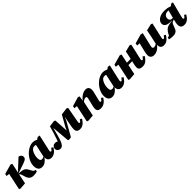

<svg xmlns="http://www.w3.org/2000/svg" viewBox="563 -2359 4212 4212"><g transform="rotate(-45 2669.5 -253.0)"><path d="M62 12 30 -3 119 -420 180 -386 41 -399 52 -453 278 -516 319 -502 292 -371 261 -228Q249 -171 237.5 -114.5Q226 -58 214 0ZM581 0Q561 6 532.5 11Q504 16 474 16Q412 16 375.5 -11.5Q339 -39 319 -103L295 -180Q289 -199 283.5 -209Q278 -219 270.5 -223.5Q263 -228 253 -231L245 -234V-271H268L333 -335L527 -515Q559 -509 582.5 -488Q606 -467 606 -432Q606 -406 593 -388.5Q580 -371 553.5 -357.5Q527 -344 487 -330L263 -254L265 -251L319 -247Q359 -245 389 -236Q419 -227 442 -208.5Q465 -190 481 -159L513 -100Q526 -75 536.5 -63.5Q547 -52 567 -49L588 -46Z M737 16Q700 16 672 0Q644 -16 628.5 -50Q613 -84 613 -136Q613 -192 634 -247.5Q655 -303 690.5 -351.5Q726 -400 771.5 -437.5Q817 -475 867 -496.5Q917 -518 965 -518Q990 -518 1011.5 -513.5Q1033 -509 1052 -500.5Q1071 -492 1088 -480L1022 -400Q998 -419 976.5 -426Q955 -433 934 -433Q924 -433 913 -431Q902 -429 891 -423.5Q880 -418 869 -408Q845 -385 828.5 -349Q812 -313 803.5 -273.5Q795 -234 795 -202Q795 -150 810.5 -129.5Q826 -109 853 -109Q868 -109 882.5 -114Q897 -119 910.5 -126.5Q924 -134 937 -143L939 -101H917Q898 -73 871 -46Q844 -19 810.5 -1.5Q777 16 737 16ZM1025 16Q977 16 948 -10Q919 -36 918 -85Q918 -88 918 -90.5Q918 -93 918.5 -96Q919 -99 919 -101H909L984 -447H1018L1128 -522L1182 -515L1104 -167Q1101 -150 1098 -137Q1095 -124 1095 -113Q1095 -102 1100 -96Q1105 -90 1115 -90Q1128 -90 1139.5 -104Q1151 -118 1171 -146L1213 -120Q1194 -86 1167 -55Q1140 -24 1104.5 -4Q1069 16 1025 16Z M1298 16Q1266 16 1238.5 -7.5Q1211 -31 1208 -75Q1215 -114 1241 -138Q1267 -162 1305 -162Q1323 -162 1336.5 -158Q1350 -154 1366 -144.5Q1382 -135 1407 -117L1372 -63L1348 -80Q1355 -100 1362 -119Q1369 -138 1376.5 -157.5Q1384 -177 1391 -197.5Q1398 -218 1405 -240Q1426 -300 1446 -365.5Q1466 -431 1484 -498L1630 -517L1659 -502L1680 -153H1671L1710 -244Q1746 -306 1782 -369.5Q1818 -433 1853 -497L2017 -519L2053 -502L1993 -172Q1990 -153 1987 -138.5Q1984 -124 1984 -113Q1984 -102 1989 -96Q1994 -90 2003 -90Q2016 -90 2027.5 -103.5Q2039 -117 2059 -145L2100 -119Q2081 -86 2055 -55Q2029 -24 1994 -4Q1959 16 1912 16Q1858 16 1832.5 -10Q1807 -36 1807 -83Q1807 -115 1810.5 -136.5Q1814 -158 1818 -179L1873 -474L1905 -426H1866L1826 -331Q1780 -249 1733.5 -167Q1687 -85 1640 -2L1574 7L1548 -4L1512 -413H1508Q1497 -367 1484.5 -319.5Q1472 -272 1460 -226Q1455 -209 1450 -192Q1445 -175 1439.5 -157.5Q1434 -140 1427.5 -122Q1421 -104 1413 -84Q1393 -35 1365.5 -9.5Q1338 16 1298 16Z M2165 12 2133 -3 2222 -420 2283 -386 2144 -399 2155 -453 2368 -516 2409 -502 2386 -366 2393 -360 2364 -228Q2352 -171 2340.5 -114.5Q2329 -58 2317 0ZM2556 16Q2501 16 2477 -8Q2453 -32 2453 -72Q2453 -100 2459 -127.5Q2465 -155 2471 -177L2500 -296Q2506 -320 2509 -335.5Q2512 -351 2512 -362Q2512 -376 2503.5 -384Q2495 -392 2480 -392Q2464 -392 2447 -385.5Q2430 -379 2410.5 -365.5Q2391 -352 2369 -331L2365 -385H2388Q2421 -427 2456 -456.5Q2491 -486 2529 -502Q2567 -518 2607 -518Q2651 -518 2677 -492Q2703 -466 2703 -420Q2703 -393 2699 -370Q2695 -347 2689 -324L2649 -163Q2646 -148 2643 -135.5Q2640 -123 2640 -113Q2640 -102 2644.5 -96Q2649 -90 2659 -90Q2672 -90 2684.5 -103Q2697 -116 2717 -145L2758 -120Q2739 -86 2711 -55Q2683 -24 2645 -4Q2607 16 2556 16Z M2913 16Q2876 16 2848 0Q2820 -16 2804.5 -50Q2789 -84 2789 -136Q2789 -192 2810 -247.5Q2831 -303 2866.5 -351.5Q2902 -400 2947.5 -437.5Q2993 -475 3043 -496.5Q3093 -518 3141 -518Q3166 -518 3187.5 -513.5Q3209 -509 3228 -500.5Q3247 -492 3264 -480L3198 -400Q3174 -419 3152.5 -426Q3131 -433 3110 -433Q3100 -433 3089 -431Q3078 -429 3067 -423.5Q3056 -418 3045 -408Q3021 -385 3004.5 -349Q2988 -313 2979.5 -273.5Q2971 -234 2971 -202Q2971 -150 2986.5 -129.5Q3002 -109 3029 -109Q3044 -109 3058.5 -114Q3073 -119 3086.5 -126.5Q3100 -134 3113 -143L3115 -101H3093Q3074 -73 3047 -46Q3020 -19 2986.5 -1.5Q2953 16 2913 16ZM3201 16Q3153 16 3124 -10Q3095 -36 3094 -85Q3094 -88 3094 -90.5Q3094 -93 3094.5 -96Q3095 -99 3095 -101H3085L3160 -447H3194L3304 -522L3358 -515L3280 -167Q3277 -150 3274 -137Q3271 -124 3271 -113Q3271 -102 3276 -96Q3281 -90 3291 -90Q3304 -90 3315.5 -104Q3327 -118 3347 -146L3389 -120Q3370 -86 3343 -55Q3316 -24 3280.5 -4Q3245 16 3201 16Z M3452 12 3420 -3 3509 -420 3570 -386 3431 -399 3442 -453 3668 -516 3709 -502 3682 -371 3651 -228Q3639 -171 3627.5 -114.5Q3616 -58 3604 0ZM3569 -227V-291H3854V-235ZM3854 16Q3795 16 3767.5 -6Q3740 -28 3740 -71Q3740 -99 3745.5 -124.5Q3751 -150 3755 -171L3794 -342Q3802 -377 3808.5 -410.5Q3815 -444 3822 -480L3978 -519L4013 -502L3937 -167Q3934 -150 3931 -136.5Q3928 -123 3928 -113Q3928 -102 3933 -96Q3938 -90 3948 -90Q3961 -90 3972.5 -103.5Q3984 -117 4004 -145L4045 -119Q4026 -86 4000 -55Q3974 -24 3938.5 -4Q3903 16 3854 16Z M4206 16Q4172 16 4148 2.5Q4124 -11 4112 -33Q4100 -55 4100 -82Q4100 -110 4104 -135.5Q4108 -161 4113 -184L4170 -421L4213 -389L4090 -399L4100 -454L4318 -516L4370 -502L4300 -208Q4297 -195 4294.5 -184.5Q4292 -174 4290.5 -165.5Q4289 -157 4289 -148Q4289 -129 4299.5 -118.5Q4310 -108 4327 -108Q4343 -108 4359.5 -113Q4376 -118 4394 -129Q4412 -140 4432 -156L4442 -108H4413Q4386 -69 4354 -41.5Q4322 -14 4285 1Q4248 16 4206 16ZM4512 16Q4461 16 4435 -12Q4409 -40 4409 -94Q4409 -102 4410 -109Q4411 -116 4412 -123H4404L4451 -342Q4458 -377 4465 -410.5Q4472 -444 4479 -480L4635 -516L4670 -502L4594 -167Q4591 -150 4588 -136.5Q4585 -123 4585 -113Q4585 -102 4590 -96Q4595 -90 4605 -90Q4618 -90 4629.5 -103.5Q4641 -117 4661 -145L4702 -119Q4684 -86 4657.5 -55Q4631 -24 4596 -4Q4561 16 4512 16Z M4678 0 4690 -47 4775 -60 4721 -30Q4736 -58 4750 -84.5Q4764 -111 4780.5 -135Q4797 -159 4818 -179Q4838 -198 4863.5 -209.5Q4889 -221 4925 -228.5Q4961 -236 5014 -243V-249Q4944 -243 4897.5 -255.5Q4851 -268 4828.5 -294Q4806 -320 4807 -357Q4808 -400 4837 -436Q4866 -472 4918.5 -494Q4971 -516 5042 -516Q5108 -516 5149 -507Q5190 -498 5223 -485L5269 -521L5315 -513L5229 -179Q5226 -166 5223.5 -154.5Q5221 -143 5219.5 -132.5Q5218 -122 5218 -113Q5218 -102 5223.5 -96Q5229 -90 5238 -90Q5251 -90 5262.5 -103.5Q5274 -117 5294 -145L5335 -119Q5317 -88 5292 -57Q5267 -26 5232 -5Q5197 16 5148 16Q5093 16 5066 -11Q5039 -38 5039 -90Q5039 -105 5041 -124Q5043 -143 5047 -163.5Q5051 -184 5057 -205L5089 -332Q5100 -370 5109.5 -408Q5119 -446 5128 -485L5153 -450Q5141 -453 5127.5 -455Q5114 -457 5095 -457Q5063 -457 5036.5 -444.5Q5010 -432 4993.5 -408Q4977 -384 4977 -348Q4977 -313 4996.5 -292.5Q5016 -272 5060 -272Q5083 -272 5099.5 -275.5Q5116 -279 5133 -283L5125 -245L5064 -232Q5040 -227 5022.5 -219Q5005 -211 4993 -198Q4981 -185 4973 -164Q4965 -141 4955.5 -118.5Q4946 -96 4938 -73Q4926 -41 4906 -22Q4886 -3 4856.5 5.5Q4827 14 4787 14Q4756 14 4725 9.5Q4694 5 4678 0Z"/></g></svg>

Font: Source Serif 4 Black
Style: Italic
Weight: 900
Italic angle: -12°
Designer: Frank Grießhammer
Foundry: Adobe Systems Incorporated
Version: Version 4.004;hotconv 1.0.116;makeotfexe 2.5.65601